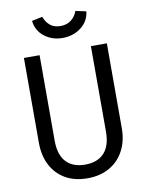

<svg xmlns="http://www.w3.org/2000/svg" viewBox="-99 -983 813 1064"><g transform="rotate(-10 307.5 -450.5)"><path d="M541 -706.2V-228.7Q541 -157.4 512.3 -103.1Q483.6 -48.7 430.8 -18.5Q377.9 11.8 306.7 11.8Q233.8 11.8 181.8 -18.7Q129.7 -49.2 102.1 -103.3Q74.4 -157.4 74.4 -228.7V-706.2H162.6V-225.6Q162.6 -145.1 200.3 -105.1Q237.9 -65.1 306.7 -65.1Q375.9 -65.1 413.6 -105.1Q451.3 -145.1 451.3 -225.6V-706.2ZM305.6 -777.9Q246.7 -777.9 203.6 -811.5Q160.5 -845.1 154.4 -900.5L213.8 -913.3Q224.6 -883.1 246.9 -864.1Q269.2 -845.1 305.6 -845.1Q341.5 -845.1 365.6 -864.1Q389.7 -883.1 400.5 -913.3L460 -900.5Q453.8 -845.1 409.5 -811.5Q365.1 -777.9 305.6 -777.9Z"/></g></svg>

Font: FiraCode Nerd Font
Style: Regular
Weight: 400
Designer: Carrois Corporate, Edenspiekermann AG, Nikita Prokopov
Foundry: Carrois Corporate, Edenspiekermann AG, Nikita Prokopov
Version: Version 6.002;Nerd Fonts 2.2.2